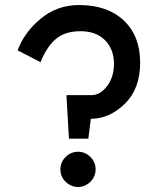

<svg xmlns="http://www.w3.org/2000/svg" viewBox="-20 -730 627 763"><path d="M241 -7.5Q220 -28 220 -57Q220 -86 241 -106.5Q262 -127 290 -127Q318 -127 339 -106.5Q360 -86 360 -57Q360 -28 339 -7.5Q318 13 290 13Q262 13 241 -7.5ZM50 -530Q76 -601 141.5 -655.5Q207 -710 294 -710Q407 -710 472 -648.5Q537 -587 537 -481Q537 -377 476 -317.5Q415 -258 341 -258L331 -179H254L244 -352H343Q379 -352 406 -388.5Q433 -425 433 -476Q433 -534 397.5 -570Q362 -606 300 -606Q239 -606 202.5 -575.5Q166 -545 141 -483Z"/></svg>

Font: Edgecutting Lite Sharp
Style: Medium
Weight: 500
Designer: RandomMaerks (Nguyen Gia Bao)
Version: Version 1.0